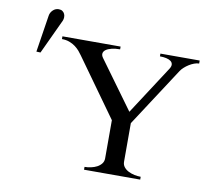

<svg xmlns="http://www.w3.org/2000/svg" viewBox="-86 -910 1142 1011"><g transform="rotate(10 485.0 -404.5)"><path d="M925.8 -655.8V-671.9H715.8V-657.2Q734.9 -657.2 750 -653.8Q765.1 -650.4 774.2 -643.6Q783.2 -636.7 784.4 -626.2Q785.6 -615.7 776.9 -602.1L607.9 -341.8L421.9 -597.2Q413.1 -609.4 414.8 -620.4Q416.5 -631.3 427.5 -639.4Q438.5 -647.5 457.8 -652.3Q477.1 -657.2 502.9 -657.2V-671.9H191.9V-657.2Q214.4 -657.2 232.4 -650.4Q250.5 -643.6 264.2 -633.3Q277.8 -623 287.6 -611.6Q297.4 -600.1 303.7 -590.8L524.9 -282.2V-78.1Q524.9 -61.5 515.4 -49.6Q505.9 -37.6 491.5 -30Q477.1 -22.5 459.5 -18.8Q441.9 -15.1 425.8 -15.1V0H726.1V-15.1Q710 -15.1 692.4 -18.8Q674.8 -22.5 659.9 -30Q645 -37.6 635.5 -49.6Q626 -61.5 626 -78.1V-284.2L831.1 -599.1Q837.4 -608.9 848.4 -618.9Q859.4 -628.9 872.6 -637.2Q885.7 -645.5 899.7 -650.6Q913.6 -655.8 925.8 -655.8ZM179.7 -753.9Q183.1 -762.2 183.3 -771.7Q183.6 -781.2 179.9 -789.6Q176.3 -797.9 168.5 -803.5Q160.6 -809.1 148.4 -809.1Q130.4 -809.1 117.2 -796.1Q104 -783.2 101.6 -766.1L70.8 -568.8L92.8 -567.9Z"/></g></svg>

Font: Galatia SIL
Style: Regular
Weight: 400
Designer: Development by SIL's NRSI team
Version: Version 2.1